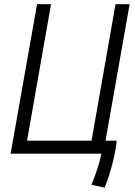

<svg xmlns="http://www.w3.org/2000/svg" viewBox="-20 -713 626 891"><path d="M394 0H450.2C442.4 43.5 423.3 99.1 404.3 144.5L465.3 157.7C492.7 93.8 516.6 -3.4 521.5 -60.1H469.7L581.5 -693.4H516.1L404.8 -60.1H105.5L216.8 -693.4H151.9L29.3 0Z"/></svg>

Font: Cascadia Code NF Light
Style: Italic
Weight: 300
Italic angle: -10°
Monospace: yes
Designer: Aaron Bell
Foundry: Saja Typeworks
Version: Version 2404.023